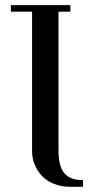

<svg xmlns="http://www.w3.org/2000/svg" viewBox="-20 -722 361 742"><path d="M22 -676.8V-702.1H252V-676.8H206.1V-141.1Q206.1 -79.6 228.5 -52.7Q251 -25.9 300.8 -25.9V0H252Q216.3 0 187.3 -12Q158.2 -23.9 140.6 -43.7Q123 -63.5 113.5 -87.4Q104 -111.3 104 -136.2V-676.8Z"/></svg>

Font: Dehuti Alt
Style: Bold
Weight: 700
Version: Version 1.2